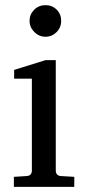

<svg xmlns="http://www.w3.org/2000/svg" viewBox="-20 -727 343 747"><path d="M218 -646Q218 -620 200 -602Q182 -584 157 -584Q132 -584 113.5 -602.5Q95 -621 95 -646Q95 -671 113 -689Q131 -707 157 -707Q183 -707 200.5 -689.5Q218 -672 218 -646ZM269 0H34V-39L83 -42Q104 -43 104 -64V-421H35V-455L157 -493H197V-64Q197 -43 218 -42L269 -39Z"/></svg>

Font: Apparatus SIL
Style: Regular
Weight: 400
Version: Version 1.0